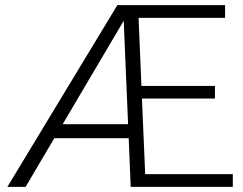

<svg xmlns="http://www.w3.org/2000/svg" viewBox="-20 -731 951 751"><path d="M890.6 -49.8V0H532.7H491.2L483.4 -190.4H192.4L80.1 0H8.8L439 -710.9H480H520H860.4V-661.1H522L533.2 -395H820.8V-345.7H535.2L547.9 -49.8ZM481 -245.1 463.9 -649.9 225.1 -245.1Z"/></svg>

Font: Heebo Light
Style: Regular
Weight: 300
Designer: Oded Ezer
Foundry: Meir Sadan
Version: Version 2.001; ttfautohint (v1.5.14-ce02) -l 8 -r 50 -G 200 